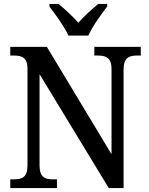

<svg xmlns="http://www.w3.org/2000/svg" viewBox="-20 -951 754 971"><path d="M326 -771H427C446 -816 493 -880 522 -918V-931H477C445 -905 404 -868 376 -836C348 -868 308 -905 276 -931H230V-918C259 -880 306 -816 326 -771ZM32 0H268V-44H247C209 -44 180 -53 180 -115V-576L530 0H605V-599C605 -660 634 -670 672 -670H692V-714H457V-670H476C514 -670 544 -660 544 -603V-171L217 -714H32V-670H52C89 -670 119 -661 119 -603V-115C119 -53 90 -44 51 -44H32Z"/></svg>

Font: Noto Serif Armenian SemiCondensed Medium
Style: Regular
Weight: 500
Width: 4
Designer: Monotype Design Team
Foundry: Monotype Imaging Inc.
Version: Version 2.008